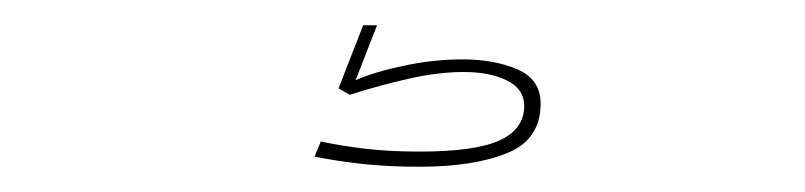

<svg xmlns="http://www.w3.org/2000/svg" viewBox="-20 -20 637 152"><path d="M312 112Q287.5 112 267 109.8Q246.5 107.5 229 104L234 92Q250 95.5 269.5 97.8Q289 100 312 100Q356.5 100 375.8 91Q395 82 395 64Q395 50.5 381.5 43.8Q368 37 347 37Q327.5 37 304 42.2Q280.5 47.5 257 55L248 50L267.5 0H278.5L261.5 43.5Q276 37 299.8 32Q323.5 27 346 27Q371.5 27 389.8 35Q408 43 408 62Q408 90.5 381.5 101.2Q355 112 312 112Z"/></svg>

Font: Anybody UltraExpanded Thin
Style: Regular
Weight: 100
Width: 9
Designer: Tyler Finck
Foundry: Etcetera Type Company
Version: Version 1.010; ttfautohint (v1.8.3) -l 8 -r 50 -G 200 -x 14 